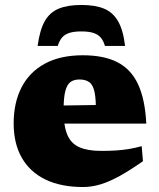

<svg xmlns="http://www.w3.org/2000/svg" viewBox="-20 -738 642 773"><path d="M313.5 -515.5Q397.5 -515.5 452.2 -487.8Q507 -460 535.5 -399.5Q564 -339 569 -240.5H181.5V-312.5L418 -316L366 -279.5Q367 -337 360.8 -366.8Q354.5 -396.5 339.5 -407.2Q324.5 -418 300 -418Q278 -418 264 -408Q250 -398 243 -371.5Q236 -345 236 -294Q236 -231.5 250.8 -196Q265.5 -160.5 299 -145.5Q332.5 -130.5 387.5 -130.5Q419.5 -130.5 447 -132.2Q474.5 -134 499.8 -138.2Q525 -142.5 550.5 -149.5L555.5 -89Q505 -53.5 463.2 -30.2Q421.5 -7 385.5 4Q349.5 15 315 15Q225.5 15 163 -15.2Q100.5 -45.5 67.8 -102.8Q35 -160 35 -241.5Q35 -324 66.5 -385.8Q98 -447.5 160.2 -481.5Q222.5 -515.5 313.5 -515.5ZM307.5 -611.5Q278 -611.5 259.2 -605.5Q240.5 -599.5 229.8 -586.8Q219 -574 212.5 -553H131.5Q140 -617 160.2 -652.8Q180.5 -688.5 216.5 -703.2Q252.5 -718 307.5 -718Q363 -718 398.8 -703.2Q434.5 -688.5 455.2 -652.8Q476 -617 483.5 -553H402.5Q396.5 -574 385.5 -586.8Q374.5 -599.5 355.8 -605.5Q337 -611.5 307.5 -611.5Z"/></svg>

Font: Newsreader 9pt ExtraBold
Style: Regular
Weight: 800
Designer: Hugues Gentile
Foundry: Production Type
Version: Version 1.003